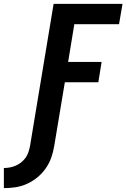

<svg xmlns="http://www.w3.org/2000/svg" viewBox="-125 -755 653 992"><path d="M-105 217V113Q-89 113 -73.5 110Q-58 107 -43 100.5Q-28 94 -15 83.5Q-2 73 7.5 59.5Q17 46 22 30.5Q27 15 30 0L152 -735H508L490 -630H259L227 -435H400L383 -330H210L155 0Q150 30 140 59Q130 88 111.5 114.5Q93 141 68 161.5Q43 182 14 195Q-15 208 -45 212.5Q-75 217 -105 217Z"/></svg>

Font: Iosevka Curly XBdObl
Style: Regular
Weight: 800
Italic angle: -9°
Monospace: yes
Designer: Belleve Invis
Foundry: Belleve Invis
Version: Version 11.1.0; ttfautohint (v1.8.3)